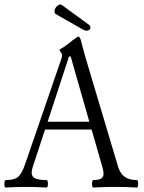

<svg xmlns="http://www.w3.org/2000/svg" viewBox="-22 -843 651 866"><path d="M356.9 -707 229 -779.8Q221.7 -785.6 224.4 -797.4Q227.1 -809.1 238.3 -817.9Q249.5 -826.7 257.8 -819.8L377 -732.9Q387.2 -725.6 385.7 -717Q384.3 -708.5 375.5 -705.8Q366.7 -703.1 356.9 -707ZM3.9 2.9Q-2.4 2.9 -2.2 -13.9Q-2 -30.8 3.9 -30.8Q42.5 -30.8 59.1 -44.7Q75.7 -58.6 89.8 -98.1L255.9 -581.1Q257.8 -588.9 257.8 -595.2Q257.8 -599.6 252 -607.4Q246.1 -615.2 246.1 -618.2Q246.1 -619.6 264.2 -629.9Q293.5 -650.4 304.2 -660.2Q328.6 -678.2 330.1 -678.2Q339.4 -678.2 344.2 -655.8Q350.1 -631.3 366.2 -575.2L511.2 -88.9Q521 -58.6 541.5 -44.7Q562 -30.8 595.2 -30.8Q601.1 -30.8 601.1 -13.9Q601.1 2.9 595.2 2.9Q546.9 0 497.1 0Q448.7 0 398.9 2.9Q393.1 2.9 393.3 -13.9Q393.6 -30.8 398.9 -30.8Q432.1 -30.8 440.9 -43.7Q449.7 -56.6 439.9 -88.9L391.1 -258.8H181.2L125 -87.9Q115.2 -55.7 129.2 -43.2Q143.1 -30.8 188 -30.8Q194.3 -30.8 194.1 -13.9Q193.8 2.9 188 2.9Q141.6 0 96.2 0Q49.8 0 3.9 2.9ZM192.9 -293.9H380.9L296.9 -587.9H289.1Z"/></svg>

Font: Junicode SmCond Light
Style: Regular
Weight: 300
Width: 4
Designer: Peter S. Baker
Version: Version 2.206